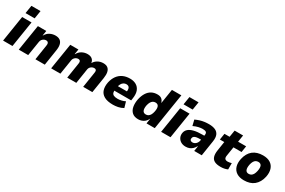

<svg xmlns="http://www.w3.org/2000/svg" viewBox="122 -1991 4822 3245"><g transform="rotate(30 2533.5 -368.5)"><path d="M118 -592 143 -748H321L296 -592ZM22 0 102 -506H285L205 0Z M328 0 409 -506H573L558 -410H562Q594 -467 644 -492Q694 -517 749 -517Q805 -517 838.5 -493Q872 -469 883.5 -421.5Q895 -374 883 -302L836 0H653L698 -290Q703 -319 698.5 -335.5Q694 -352 682 -360Q670 -368 650 -368Q629 -368 608.5 -357Q588 -346 574.5 -327.5Q561 -309 557 -283L512 0Z M960 0 1041 -506H1200L1184 -409L1189 -408Q1219 -464 1269 -490.5Q1319 -517 1375 -517Q1431 -517 1463.5 -491.5Q1496 -466 1502 -422L1506 -419Q1528 -461 1576 -489Q1624 -517 1683 -517Q1738 -517 1770 -492.5Q1802 -468 1812.5 -420Q1823 -372 1812 -302L1764 0H1585L1631 -294Q1636 -321 1633.5 -337Q1631 -353 1620 -360.5Q1609 -368 1589 -368Q1566 -368 1546 -357Q1526 -346 1513 -329Q1500 -312 1496 -289L1451 0H1274L1320 -294Q1325 -321 1321.5 -337Q1318 -353 1307 -360.5Q1296 -368 1278 -368Q1261 -368 1245.5 -361.5Q1230 -355 1217.5 -344Q1205 -333 1197 -319.5Q1189 -306 1186 -290L1140 0Z M2169 11Q2059 11 1996.5 -24.5Q1934 -60 1914 -124.5Q1894 -189 1911 -275Q1928 -351 1966.5 -405Q2005 -459 2065 -488Q2125 -517 2204 -517Q2273 -517 2324 -488.5Q2375 -460 2398.5 -402Q2422 -344 2409 -254L2402 -207H2049L2064 -303H2275L2262 -287Q2269 -330 2263 -355.5Q2257 -381 2240 -392.5Q2223 -404 2197 -404Q2169 -404 2145 -389.5Q2121 -375 2105 -346Q2089 -317 2081 -272L2077 -243Q2069 -198 2077 -169.5Q2085 -141 2112.5 -128Q2140 -115 2190 -115Q2224 -115 2264 -124.5Q2304 -134 2334 -150L2367 -37Q2318 -9 2266.5 1Q2215 11 2169 11Z M2662 11Q2586 11 2543 -27.5Q2500 -66 2488 -132Q2476 -198 2492 -281Q2510 -359 2543.5 -411.5Q2577 -464 2626 -490.5Q2675 -517 2738 -517Q2793 -517 2822.5 -492.5Q2852 -468 2862 -428H2866L2910 -705H3094L2982 0H2821L2836 -97H2833Q2817 -60 2790 -36Q2763 -12 2730 -0.5Q2697 11 2662 11ZM2734 -124Q2762 -124 2782.5 -137Q2803 -150 2818 -176.5Q2833 -203 2841 -242Q2855 -310 2839.5 -346Q2824 -382 2777 -382Q2750 -382 2729 -369Q2708 -356 2693 -330Q2678 -304 2669 -265Q2656 -198 2672 -161Q2688 -124 2734 -124Z M3202 -592 3227 -748H3405L3380 -592ZM3106 0 3186 -506H3369L3289 0Z M3587 11Q3531 11 3492 -13.5Q3453 -38 3435 -79Q3417 -120 3427 -169Q3437 -215 3473 -245.5Q3509 -276 3574 -292Q3639 -308 3737 -308H3794L3781 -223H3741Q3700 -223 3671 -218Q3642 -213 3625 -200.5Q3608 -188 3604 -164Q3598 -141 3611.5 -125Q3625 -109 3655 -109Q3676 -109 3697 -120.5Q3718 -132 3734 -154.5Q3750 -177 3755 -209L3773 -323Q3779 -364 3758.5 -379Q3738 -394 3690 -394Q3658 -394 3612.5 -384Q3567 -374 3515 -349L3488 -460Q3531 -480 3573 -493Q3615 -506 3657.5 -511.5Q3700 -517 3744 -517Q3817 -517 3866.5 -495.5Q3916 -474 3937 -425.5Q3958 -377 3945 -295L3899 0H3752L3767 -97H3761Q3743 -63 3718 -39Q3693 -15 3661 -2Q3629 11 3587 11Z M4270 11Q4194 11 4150.5 -12Q4107 -35 4092.5 -83.5Q4078 -132 4089 -204L4117 -384H4031L4050 -506H4150L4172 -639H4337L4316 -506H4473L4454 -384H4296L4268 -206Q4261 -164 4277 -145Q4293 -126 4332 -126Q4349 -126 4369.5 -130Q4390 -134 4405 -139V-16Q4373 -2 4340 4.5Q4307 11 4270 11Z M4726 11Q4638 11 4582 -25Q4526 -61 4505.5 -126Q4485 -191 4503 -276Q4516 -336 4542 -381.5Q4568 -427 4605.5 -457Q4643 -487 4692 -502Q4741 -517 4800 -517Q4888 -517 4943.5 -481.5Q4999 -446 5019.5 -381.5Q5040 -317 5023 -232Q5010 -171 4983.5 -125.5Q4957 -80 4920 -49.5Q4883 -19 4834 -4Q4785 11 4726 11ZM4741 -124Q4769 -124 4789.5 -136.5Q4810 -149 4825 -175Q4840 -201 4849 -243Q4863 -314 4846.5 -348Q4830 -382 4785 -382Q4758 -382 4737 -370Q4716 -358 4701 -332Q4686 -306 4677 -265Q4664 -195 4680.5 -159.5Q4697 -124 4741 -124Z"/></g></svg>

Font: Nunito Sans 7pt SemiCondensed Black
Style: Italic
Weight: 900
Width: 4
Italic angle: -9°
Designer: Vernon Adams
Foundry: Vernon Adams
Version: Version 3.101;gftools[0.9.27]